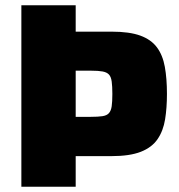

<svg xmlns="http://www.w3.org/2000/svg" viewBox="-20 -708 679 728"><path d="M61 0V-688H267V-588H403Q471 -588 512 -573Q553 -558 575 -528.5Q597 -499 605 -454.5Q613 -410 613 -352Q613 -299 606 -255.5Q599 -212 577.5 -180.5Q556 -149 514 -132.5Q472 -116 402 -116H267V0ZM267 -265H324Q352 -265 368.5 -267.5Q385 -270 393 -279Q401 -288 403.5 -305Q406 -322 406 -352Q406 -381 403.5 -399Q401 -417 393 -425.5Q385 -434 369 -437Q353 -440 325 -440H267Z"/></svg>

Font: Saira Thin ExtraBold
Style: Regular
Weight: 800
Version: Version 1.101